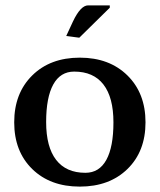

<svg xmlns="http://www.w3.org/2000/svg" viewBox="-20 -691 598 719"><path d="M391.1 -662.1 276.9 -549.8 228 -556.2 252.9 -609.9Q281.7 -670.9 310.1 -670.9H391.1ZM299.8 -43.9Q351.6 -43.9 378.2 -92.3Q404.8 -140.6 404.8 -232.9Q404.8 -326.2 367.4 -374.5Q330.1 -422.9 257.8 -422.9Q206.1 -422.9 179.4 -374.5Q152.8 -326.2 152.8 -233.9Q152.8 -140.6 190.2 -92.3Q227.5 -43.9 299.8 -43.9ZM100.6 -408.4Q168 -475.1 278.8 -475.1Q389.6 -475.1 457.3 -408.4Q524.9 -341.8 524.9 -232.9Q524.9 -124 457.3 -58.1Q389.6 7.8 278.8 7.8Q168 7.8 100.6 -58.1Q33.2 -124 33.2 -232.9Q33.2 -341.8 100.6 -408.4Z"/></svg>

Font: Resagokr
Style: Bold
Weight: 600
Designer: gluk
Foundry: gluk
Version: Version 0.95